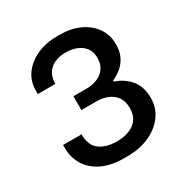

<svg xmlns="http://www.w3.org/2000/svg" viewBox="-163 -830 940 974"><g transform="rotate(-30 307.5 -343.0)"><path d="M287 10Q213 10 160.5 -15Q108 -40 80.5 -84.5Q53 -129 53 -185V-203H161Q161 -138 199 -110Q237 -82 300 -82Q362 -82 401 -110.5Q440 -139 440 -197Q440 -236 422.5 -261Q405 -286 375.5 -298Q346 -310 311 -310H222V-391H301Q334 -391 362.5 -403Q391 -415 408 -439Q425 -463 425 -499Q425 -534 408 -557Q391 -580 362.5 -591.5Q334 -603 299 -603Q241 -603 207.5 -574Q174 -545 174 -491H71V-510Q71 -566 101.5 -607.5Q132 -649 184 -672.5Q236 -696 302 -696H318Q382 -696 432.5 -673Q483 -650 512 -608.5Q541 -567 541 -511Q541 -472 527.5 -443Q514 -414 490.5 -393.5Q467 -373 436 -359V-353Q489 -336 523.5 -295Q558 -254 558 -187Q558 -130 525.5 -85.5Q493 -41 436.5 -15.5Q380 10 308 10Z"/></g></svg>

Font: Chivo Medium Medium
Style: Regular
Weight: 500
Version: Version 2.002